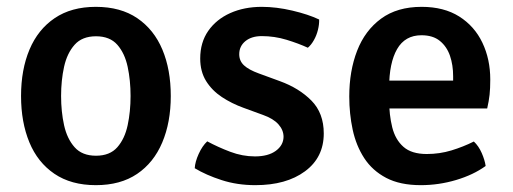

<svg xmlns="http://www.w3.org/2000/svg" viewBox="-20 -528 1498 561"><path d="M479 -247.5Q479 -170.5 454 -111.5Q429 -52.5 380.5 -19.8Q332 13 260 13Q188 13 139 -20.2Q90 -53.5 65.8 -112.2Q41.5 -171 41.5 -247.5Q41.5 -324.5 66.2 -383.2Q91 -442 139.8 -475Q188.5 -508 260 -508Q332.5 -508 381.2 -474.8Q430 -441.5 454.5 -383Q479 -324.5 479 -247.5ZM158.5 -247.5Q158.5 -202 167.2 -162.2Q176 -122.5 198 -97.8Q220 -73 260.5 -73Q301 -73 322.8 -97.8Q344.5 -122.5 353 -162.2Q361.5 -202 361.5 -247.5Q361.5 -293 353 -332.8Q344.5 -372.5 322.8 -397.2Q301 -422 260.5 -422Q220 -422 198 -397.2Q176 -372.5 167.2 -332.8Q158.5 -293 158.5 -247.5Z M549 -36.5Q550 -55 560.5 -78.2Q571 -101.5 585.5 -115Q617 -98 652.8 -84.5Q688.5 -71 725 -71Q763.5 -71 785.8 -87.2Q808 -103.5 808.5 -128Q808.5 -148 793.5 -164.8Q778.5 -181.5 749 -192L691.5 -213Q657 -225.5 628.2 -244.5Q599.5 -263.5 582.2 -291.2Q565 -319 565 -357Q565 -404 588.5 -437.8Q612 -471.5 652.8 -489.8Q693.5 -508 745 -508Q787.5 -508 834.2 -497Q881 -486 912.5 -471Q913 -457 909 -440.8Q905 -424.5 897.2 -410.8Q889.5 -397 879.5 -388.5Q852.5 -401 817.2 -411.8Q782 -422.5 745 -422.5Q715 -422.5 697 -407.8Q679 -393 679 -369.5Q679 -350 693 -337Q707 -324 736 -313.5L797.5 -291Q854 -270.5 890 -234Q926 -197.5 926 -138Q926 -68 871.2 -27.5Q816.5 13 726 13Q673 13 627.5 -1.8Q582 -16.5 549 -36.5Z M1072 -211V-292.5H1304V-305.5Q1304 -338 1294.8 -365Q1285.5 -392 1265.2 -408.5Q1245 -425 1211.5 -425Q1163.5 -425 1140.2 -384.5Q1117 -344 1117 -271.5V-236.5Q1117 -192.5 1126 -156.2Q1135 -120 1158.8 -99Q1182.5 -78 1227 -78Q1264.5 -78 1299 -88.5Q1333.5 -99 1364.5 -114.5Q1378.5 -101.5 1387.5 -81Q1396.5 -60.5 1399 -43Q1363 -17 1312.5 -2Q1262 13 1209.5 13Q1149 13 1108.5 -8.2Q1068 -29.5 1044.2 -66Q1020.5 -102.5 1010.5 -149Q1000.5 -195.5 1000.5 -246Q1000.5 -320.5 1023.5 -379.8Q1046.5 -439 1093.5 -473.5Q1140.5 -508 1212 -508Q1277 -508 1321.8 -479.8Q1366.5 -451.5 1389.5 -403.2Q1412.5 -355 1412.5 -295.5Q1412.5 -269.5 1410.5 -251.2Q1408.5 -233 1403.5 -211Z"/></svg>

Font: Signika Light Medium
Style: Regular
Weight: 500
Version: Version 2.003;gftools[0.9.32]